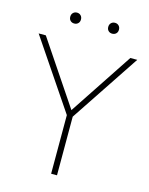

<svg xmlns="http://www.w3.org/2000/svg" viewBox="-142 -991 836 1074"><g transform="rotate(15 275.5 -454.0)"><path d="M261 0V-339.5L-9.5 -740H32L278.5 -373L521.5 -740H561.5L295 -339.5V0ZM388 -845Q374.5 -845 365.8 -853.5Q357 -862 357 -876Q357 -890.5 365.8 -899.2Q374.5 -908 388 -908Q401.5 -908 410.2 -899.2Q419 -890.5 419 -876Q419 -862 410.2 -853.5Q401.5 -845 388 -845ZM168 -845Q154.5 -845 145.8 -853.5Q137 -862 137 -876Q137 -890.5 145.8 -899.2Q154.5 -908 168 -908Q181.5 -908 190.2 -899.2Q199 -890.5 199 -876Q199 -862 190.2 -853.5Q181.5 -845 168 -845Z"/></g></svg>

Font: Encode Sans Th
Style: Regular
Weight: 100
Designer: Multiple Designers
Foundry: Impallari Type
Version: Version 3.002; ttfautohint (v1.8.3) -l 8 -r 50 -G 200 -x 14 